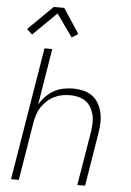

<svg xmlns="http://www.w3.org/2000/svg" viewBox="-63 -1013 725 1059"><g transform="rotate(5 300.0 -483.5)"><path d="M39 0 160 -735H203L152 -423Q166 -448 186.5 -469Q207 -490 231.5 -503.5Q256 -517 283.5 -522.5Q311 -528 337 -528Q366 -528 393.5 -521.5Q421 -515 443 -499Q465 -483 478.5 -459Q492 -435 498 -408Q504 -381 503 -352Q502 -323 497 -294L449 0H406L456 -301Q459 -324 460 -347.5Q461 -371 455.5 -393Q450 -415 439 -434Q428 -453 410 -466Q392 -479 370 -484.5Q348 -490 324 -490Q302 -490 280 -486Q258 -482 236.5 -471.5Q215 -461 197 -444.5Q179 -428 166 -408.5Q153 -389 146 -367Q139 -345 135 -323L82 0ZM85 -805 55 -833 191 -967H249L339 -830L304 -808L215 -933Z"/></g></svg>

Font: Iosevka Aile Extralight
Style: Italic
Weight: 200
Italic angle: -9°
Designer: Belleve Invis
Foundry: Belleve Invis
Version: Version 31.1.0; ttfautohint (v1.8.4)